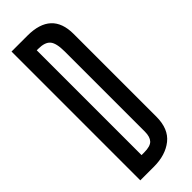

<svg xmlns="http://www.w3.org/2000/svg" viewBox="-268 -833 855 855"><g transform="rotate(-45 159.0 -405.5)"><path d="M33.3 -811.1H116.7V0H33.3ZM68.9 -75.6H133.3Q172.2 -75.6 186.7 -91.1Q201.1 -106.7 201.1 -138.9V-643.3Q201.1 -696.7 184.4 -716.1Q167.8 -735.6 125.6 -735.6H78.9V-811.1H133.3Q284.4 -811.1 284.4 -671.1V-150Q284.4 -73.3 238.3 -36.7Q192.2 0 118.9 0H68.9Z"/></g></svg>

Font: Le Murmure
Style: Regular
Weight: 600
Width: 2
Designer: Jeremy Landes, Alexander Slobzheninov (Cyrillic)
Foundry: Velvetyne Type Foundry
Version: Version 1.0